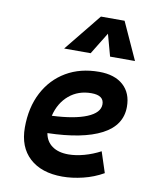

<svg xmlns="http://www.w3.org/2000/svg" viewBox="-89 -863 763 941"><g transform="rotate(10 293.0 -392.5)"><path d="M295.9 -102.5Q332.5 -102.5 374.3 -114Q416 -125.5 454.6 -146L488.3 -43Q441.4 -16.1 387.9 -3.2Q334.5 9.8 285.6 9.8Q181.2 9.8 122.3 -44.4Q63.5 -98.6 63.5 -195.8Q63.5 -295.4 102.5 -370.1Q141.6 -444.8 211.7 -486.1Q281.7 -527.3 375.5 -527.3Q452.6 -527.3 495.6 -488.8Q538.6 -450.2 538.6 -381.8Q538.6 -289.1 445.3 -240.5Q352.1 -191.9 177.2 -187.5Q184.1 -147 214.8 -124.8Q245.6 -102.5 295.9 -102.5ZM183.6 -274.9Q294.9 -279.8 356.7 -305.4Q418.5 -331.1 418.5 -373Q418.5 -417.5 356 -417.5Q291 -417.5 245.4 -379.2Q199.7 -340.8 183.6 -274.9ZM454.1 -795.4 538.6 -609.9H414.6L384.8 -718.8L317.9 -609.9H186L336.4 -795.4Z"/></g></svg>

Font: CaskaydiaCove NFP SemiBold
Style: Italic
Weight: 600
Italic angle: -10°
Designer: Aaron Bell
Foundry: Saja Typeworks
Version: Version 2111.001; VTT 6.35;Nerd Fonts 3.1.1